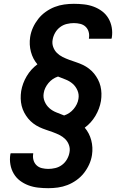

<svg xmlns="http://www.w3.org/2000/svg" viewBox="-20 -843 640 1006"><path d="M233 143Q206 143 179.5 140Q153 137 129 128Q105 119 85 104Q65 89 52 67Q39 45 34.5 19Q30 -7 34 -33Q35 -35 35 -37Q35 -39 36 -40H154Q154 -40 154 -39Q154 -38 154 -37Q151 -20 155.5 -4Q160 12 171.5 23Q183 34 199.5 38Q216 42 233 42Q251 42 270 37.5Q289 33 305 21Q321 9 331 -8.5Q341 -26 344 -44Q348 -64 341.5 -82.5Q335 -101 322 -114Q309 -127 292 -135.5Q275 -144 257 -150.5Q239 -157 221 -163Q203 -169 186 -177Q169 -185 154 -196.5Q139 -208 127.5 -222Q116 -236 107 -253Q98 -270 93.5 -288.5Q89 -307 88.5 -326.5Q88 -346 91 -366Q98 -407 120 -444Q142 -481 176 -506Q152 -534 142 -571.5Q132 -609 138 -649Q142 -675 153 -699Q164 -723 180.5 -744Q197 -765 219.5 -781Q242 -797 266.5 -806.5Q291 -816 316.5 -819.5Q342 -823 367 -823Q394 -823 420.5 -820Q447 -817 471 -808Q495 -799 515 -784Q535 -769 548 -747Q561 -725 565.5 -699Q570 -673 566 -647Q565 -645 565 -643Q565 -641 564 -640H446Q446 -640 446 -641Q446 -642 446 -643Q449 -660 444.5 -676Q440 -692 428.5 -703Q417 -714 400.5 -718Q384 -722 367 -722Q349 -722 330 -717.5Q311 -713 295 -701Q279 -689 269 -671.5Q259 -654 256 -636Q252 -616 258.5 -597.5Q265 -579 278 -566Q291 -553 308 -544.5Q325 -536 343 -529.5Q361 -523 379 -517Q397 -511 414 -503Q431 -495 446 -483.5Q461 -472 472.5 -458Q484 -444 493 -427Q502 -410 506.5 -391.5Q511 -373 511.5 -353.5Q512 -334 509 -314Q502 -273 480 -236Q458 -199 424 -174Q448 -146 458 -108.5Q468 -71 462 -31Q458 -5 447 19Q436 43 419.5 64Q403 85 380.5 101Q358 117 333.5 126.5Q309 136 283.5 139.5Q258 143 233 143ZM316 -238Q331 -243 343.5 -251.5Q356 -260 366 -272Q376 -284 382.5 -297.5Q389 -311 391 -325Q395 -348 386 -369Q377 -390 361 -404Q345 -418 324.5 -426Q304 -434 284 -442Q269 -437 256.5 -428.5Q244 -420 234 -408Q224 -396 217.5 -382.5Q211 -369 209 -355Q205 -332 214 -311Q223 -290 239 -276Q255 -262 275.5 -254Q296 -246 316 -238Z"/></svg>

Font: Iosevka Slab Extended Oblique
Style: Bold
Weight: 700
Width: 7
Italic angle: -9°
Monospace: yes
Designer: Belleve Invis
Foundry: Belleve Invis
Version: Version 11.1.1; ttfautohint (v1.8.3)